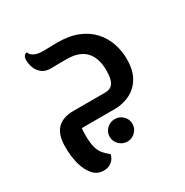

<svg xmlns="http://www.w3.org/2000/svg" viewBox="-178 -659 1026 1067"><g transform="rotate(-30 334.5 -125.5)"><path d="M184 266Q143 266 116 235Q89 204 76 154Q63 104 63 46Q63 -34 99 -70Q135 -106 202 -106H408Q440 -106 457 -129Q474 -152 474 -208Q474 -374 313 -374Q301 -374 282 -374Q263 -374 244 -373.5Q225 -373 212 -373Q179 -373 158 -388.5Q137 -404 126.5 -429Q116 -454 116 -480Q116 -501 124.5 -509.5Q133 -518 141 -517Q146 -501 166 -489.5Q186 -478 226 -478Q236 -478 254 -478.5Q272 -479 289.5 -479.5Q307 -480 313 -480Q391 -480 446 -457.5Q501 -435 536 -396Q571 -357 587.5 -308.5Q604 -260 604 -208Q604 -133 575 -87Q546 -41 501 -20.5Q456 0 408 0H195Q193 21 193 47Q193 96 201.5 125Q210 154 225.5 171.5Q241 189 261 205Q261 215 252.5 229.5Q244 244 227 255Q210 266 184 266ZM379 192Q348 192 326.5 170.5Q305 149 305 120Q305 90 326.5 69Q348 48 379 48Q408 48 429.5 69Q451 90 451 120Q451 149 429.5 170.5Q408 192 379 192Z"/></g></svg>

Font: El Messiri
Style: Bold
Weight: 700
Designer: Mohamed Gaber
Foundry: Kief Type Foundry
Version: Version 2.020; ttfautohint (v1.8.3)